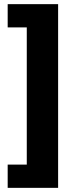

<svg xmlns="http://www.w3.org/2000/svg" viewBox="-20 -725 392 925"><path d="M17 180V68H109V-593H17V-705H260V180Z"/></svg>

Font: Nunito Sans 12pt ExtraLight
Style: Weight 830 Width 84 Optical size 12.0 YTLC 445
Weight: 830
Width: 4
Designer: Vernon Adams
Foundry: Vernon Adams
Version: Version 3.101;gftools[0.9.27]